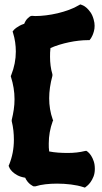

<svg xmlns="http://www.w3.org/2000/svg" viewBox="-20 -792 461 871"><path d="M410.2 -25.9Q410.2 -5.9 404.1 9.3Q397.9 24.4 390.6 34.4Q383.3 44.4 377 49.6Q370.6 54.7 370.1 55.2L365.2 59.1L358.9 57.1Q333.5 48.8 302 44.9Q270.5 41 238.8 41Q211.9 41 186.3 43.9Q160.6 46.9 141.1 53.2H131.8Q130.9 52.7 126.7 50.5Q122.6 48.3 116.9 43.9Q111.3 39.6 105.2 32.2Q99.1 24.9 94.2 14.2Q72.8 10.7 58.6 2.9Q44.4 -4.9 36.1 -13.2Q27.8 -21.5 24.4 -27.8Q21 -34.2 21 -35.2L19 -40L21 -43.9Q32.2 -71.3 37.6 -99.6Q43 -127.9 43 -158.2Q43 -178.7 40.8 -199.5Q38.6 -220.2 33.2 -242.2V-248Q39.1 -272 42.5 -295.2Q45.9 -318.4 45.9 -341.8Q45.9 -368.2 41.7 -393.1Q37.6 -418 29.8 -442.9L28.8 -446.8L30.8 -451.2Q51.8 -503.9 51.8 -558.1Q51.8 -579.1 48.8 -600.1Q45.9 -621.1 39.1 -643.1L37.1 -648.9L41 -653.8Q41 -654.3 43.9 -657.5Q46.9 -660.6 53 -665.3Q59.1 -669.9 68.4 -675Q77.6 -680.2 89.8 -684.1Q96.7 -700.7 105.5 -708.7Q114.3 -716.8 116.2 -717.8L124 -720.2Q127.9 -720.2 132.1 -719.7Q136.2 -719.2 140.1 -719.2Q162.1 -719.2 188.5 -722.4Q214.8 -725.6 241.7 -731.9Q268.6 -738.3 293.7 -747.6Q318.8 -756.8 338.9 -769L344.2 -772L350.1 -770Q350.6 -770 357.2 -767.1Q363.8 -764.2 372.6 -756.6Q381.3 -749 390.4 -736.3Q399.4 -723.6 404.8 -704.1Q407.2 -695.8 408.2 -688.7Q409.2 -681.6 409.2 -674.8Q409.2 -661.6 406.2 -650.9Q403.3 -640.1 399.9 -632.3Q396.5 -624.5 393.6 -620.1Q390.6 -615.7 390.1 -615.2L386.2 -609.9H378.9Q358.9 -609.9 337.2 -607.4Q315.4 -605 293.2 -600.3Q271 -595.7 249.5 -589.1Q228 -582.5 209 -574.2Q207.5 -563.5 207.3 -553.7Q207 -543.9 207 -534.2Q207 -513.7 209.5 -494.1Q211.9 -474.6 217.8 -455.1V-448.2Q203.1 -394 203.1 -346.2Q203.1 -321.3 207 -297.4Q210.9 -273.4 219.2 -250L221.2 -246.1L219.2 -242.2Q201.2 -192.9 201.2 -141.1Q201.2 -131.8 201.4 -123Q201.7 -114.3 203.1 -105Q222.7 -101.1 244.1 -99.6Q265.6 -98.1 287.1 -98.1Q330.1 -98.1 365.2 -106.9L371.1 -107.9L376 -105Q376.5 -104.5 381.8 -99.9Q387.2 -95.2 393.6 -85.4Q399.9 -75.7 405 -61Q410.2 -46.4 410.2 -25.9Z"/></svg>

Font: Hanalei Fill
Style: Regular
Weight: 400
Version: Version 1.000